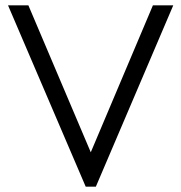

<svg xmlns="http://www.w3.org/2000/svg" viewBox="-20 -700 677 717"><path d="M10 -680H86L331 -103H307L551 -680H627L338 -3H300Z"/></svg>

Font: Teachers[wght]
Style: Regular
Weight: 400
Designer: Alfredo Marco Pradil & Chank Diesel
Version: Version 1.000;Glyphs 3.1.2 (3151)